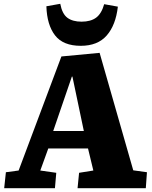

<svg xmlns="http://www.w3.org/2000/svg" viewBox="-20 -990 797 1010"><path d="M504 -712 681 -94 753 -84 747 0H388L396 -81L471 -93L443 -209H234L192 -93L276 -81L269 0H2L11 -84L78 -93L303 -693ZM260 -301H421L361 -587H358ZM297 -970Q307 -917 334.5 -896.5Q362 -876 409 -876Q457 -876 485.5 -897Q514 -918 528 -968L600 -955Q589 -858 541.5 -803.5Q494 -749 405 -749Q312 -749 269.5 -804Q227 -859 224 -957Z"/></svg>

Font: Literata 12pt ExtraBold
Style: Italic
Weight: 800
Italic angle: -2°
Designer: Latin by Veronika Burian and Jose Scaglione. Greek by Irene Vlachou. Cyrillic by Vera Evstafieva
Foundry: TypeTogether
Version: Version 3.002